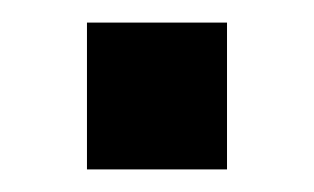

<svg xmlns="http://www.w3.org/2000/svg" viewBox="-20 -363 278 170"><path d="M57 -213V-343H181V-213Z"/></svg>

Font: Cabin VF Beta
Style: Regular
Weight: 400
Designer: Pablo Impallari
Foundry: Pablo Impallari. http://www.impallari.com Igino Marini. http://www.ikern.com
Version: Version 2.200